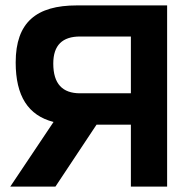

<svg xmlns="http://www.w3.org/2000/svg" viewBox="-20 -690 704 710"><path d="M264 -670C115 -670 38 -608 38 -459C38 -335 84 -263 178 -239L18 0H185L337 -229H464V0H598V-670ZM177 -455C177 -523 211 -555 276 -555H464V-345H276C211 -345 177 -380 177 -455Z"/></svg>

Font: LT Wave Alt Bold
Style: Regular
Weight: 700
Designer: Daniel Lyons
Version: Version 2.5 (Glyphs App)